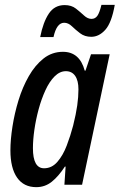

<svg xmlns="http://www.w3.org/2000/svg" viewBox="-20 -763 494 793"><path d="M130 10Q78 10 50.5 -29.5Q23 -69 23 -142Q23 -186 31.5 -240.5Q40 -295 56.5 -349Q73 -403 99 -448.5Q125 -494 160 -521.5Q195 -549 240 -549Q309 -549 330 -471H333L356 -539H433L319 0H246L251 -75H248Q222 -35 194 -12.5Q166 10 130 10ZM162 -68Q194 -68 217 -94.5Q240 -121 255.5 -161.5Q271 -202 282 -244Q294 -292 299 -327.5Q304 -363 304 -394Q304 -430 290.5 -449.5Q277 -469 252 -469Q227 -469 205.5 -447.5Q184 -426 167.5 -390Q151 -354 139.5 -311.5Q128 -269 122 -227Q116 -185 116 -151Q116 -68 162 -68ZM146 -610Q158 -671 181.5 -706.5Q205 -742 247 -742Q275 -742 293.5 -727.5Q312 -713 327 -699Q342 -685 358 -685Q373 -685 382 -697.5Q391 -710 399 -743H454Q441 -669 415 -640Q389 -611 357 -611Q330 -611 311 -625.5Q292 -640 277 -654.5Q262 -669 245 -669Q214 -669 201 -610Z"/></svg>

Font: Noto Sans ExtraCondensed Medium
Style: Italic
Weight: 500
Width: 2
Italic angle: -12°
Designer: Monotype Design Team
Foundry: Monotype Imaging Inc.
Version: Version 2.013; ttfautohint (v1.8.4.7-5d5b)